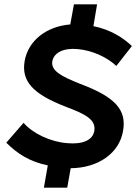

<svg xmlns="http://www.w3.org/2000/svg" viewBox="-20 -795 633 888"><path d="M291 73 307 -17C435 -18 532 -87 549 -189C567 -287 512 -347 351 -407C261 -443 215 -468 222 -512C230 -552 274 -574 339 -568C406 -562 473 -532 518 -490L590 -582C550 -620 492 -658 412 -674L429 -775H322L305 -682C195 -673 111 -608 94 -513C78 -419 132 -360 285 -301C370 -269 426 -243 416 -189C409 -147 362 -126 290 -133C214 -139 132 -177 89 -227L9 -135C62 -83 116 -48 201 -30L183 73Z"/></svg>

Font: Fixel Display SemiBold
Style: Italic
Weight: 600
Italic angle: -10°
Designer: AlfaBravo + MacPaw
Foundry: Kyrylo Tkachov, Marchela Mozhyna, Serhii Makarenko, Maria Weinstein, Zakhar Kryvoshyya
Version: Version 1.210;Glyphs 3.2 (3217)